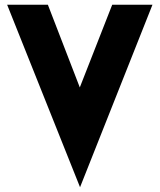

<svg xmlns="http://www.w3.org/2000/svg" viewBox="-20 -726 670 806"><path d="M10 -706H181L315 -359L451 -706H620L316 60Z"/></svg>

Font: Lineal Heavy
Style: Regular
Weight: 900
Designer: Created by Frank Adebiaye with contributions from Anton Moglia & Ariel Martín Pérez
Created by Frank ADEBIAYE with FontF
Foundry: Velvetyne Type Foundry
Version: Version 2.000